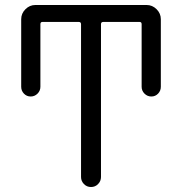

<svg xmlns="http://www.w3.org/2000/svg" viewBox="-20 -750 730 770"><path d="M65 -402V-673Q65 -696 82 -713Q99 -730 122 -730H568Q591 -730 608 -713Q625 -696 625 -673V-402Q625 -386 614 -374.5Q603 -363 587 -363Q571 -363 559.5 -374.5Q548 -386 548 -402V-653Q548 -662 540 -662H394Q385 -662 385 -653V-40Q385 -24 373.5 -12Q362 0 345 0Q328 0 316.5 -12Q305 -24 305 -40V-653Q305 -662 296 -662H150Q142 -662 142 -653V-402Q142 -386 130.5 -374.5Q119 -363 103 -363Q87 -363 76 -374.5Q65 -386 65 -402Z"/></svg>

Font: Rounded Mplus 1c
Style: Regular
Weight: 400
Version: Version 1.059.20150529